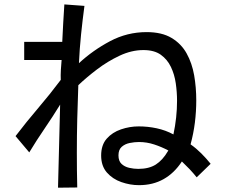

<svg xmlns="http://www.w3.org/2000/svg" viewBox="-20 -829 1040 887"><path d="M248 38.1 257.8 -345.7Q223.6 -290 186.5 -235.8Q149.4 -181.6 115.2 -125L51.8 -200.2Q102.5 -266.6 156.7 -330.1Q210.9 -393.6 260.7 -460Q259.8 -481.4 261.2 -505.9Q262.7 -530.3 264.6 -551.8H91.8V-635.7H267.6Q269.5 -678.7 272 -722.2Q274.4 -765.6 277.3 -808.6L370.1 -801.8Q361.3 -736.3 354.5 -669.9Q347.7 -603.5 344.7 -537.1Q409.2 -596.7 488.3 -638.7Q567.4 -680.7 657.2 -680.7Q727.5 -680.7 772.5 -653.8Q817.4 -627 842.3 -582Q867.2 -537.1 877 -481Q886.7 -424.8 886.7 -365.2Q886.7 -314.5 880.4 -263.2Q874 -211.9 860.4 -162.1Q886.7 -143.6 909.7 -120.6Q932.6 -97.7 953.1 -72.3L888.7 -9.8Q873 -29.3 856 -47.4Q838.9 -65.4 820.3 -83Q785.2 -29.3 735.8 -1.5Q686.5 26.4 622.1 26.4Q581.1 26.4 540.5 12.2Q500 -2 473.6 -32.2Q447.3 -62.5 447.3 -110.4Q447.3 -159.2 473.1 -188.5Q499 -217.8 539.1 -231.4Q579.1 -245.1 621.1 -245.1Q663.1 -245.1 704.1 -236.3Q745.1 -227.5 781.2 -208Q797.9 -286.1 797.9 -363.3Q797.9 -403.3 792 -444.3Q786.1 -485.4 769.5 -520Q752.9 -554.7 722.7 -576.2Q692.4 -597.7 642.6 -597.7Q587.9 -597.7 532.7 -571.8Q477.5 -545.9 428.7 -508.8Q379.9 -471.7 341.8 -435.5Q338.9 -358.4 336.9 -280.3Q335 -202.1 335 -124Q335 -84 335.4 -43.5Q335.9 -2.9 336.9 37.1ZM619.1 -48.8Q668 -48.8 699.7 -68.8Q731.4 -88.9 755.9 -130.9L757.8 -133.8Q726.6 -150.4 692.4 -161.6Q658.2 -172.9 622.1 -172.9Q601.6 -172.9 579.6 -168.5Q557.6 -164.1 542.5 -150.9Q527.3 -137.7 527.3 -111.3Q527.3 -85 541.5 -71.8Q555.7 -58.6 576.7 -53.7Q597.7 -48.8 619.1 -48.8Z"/></svg>

Font: Kosugi
Style: Regular
Weight: 400
Version: Version 4.002